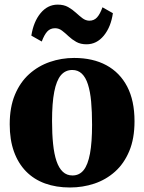

<svg xmlns="http://www.w3.org/2000/svg" viewBox="-20 -799 623 830"><path d="M22 -261.5Q22 -335.5 44.5 -389.5Q67 -443.5 106.2 -478.8Q145.5 -514 195.5 -531.2Q245.5 -548.5 300.5 -548.5Q381.5 -548.5 439.8 -517Q498 -485.5 529.8 -424.8Q561.5 -364 561.5 -275Q561.5 -200 538.8 -145.8Q516 -91.5 477 -56.8Q438 -22 387.8 -5.2Q337.5 11.5 282.5 11.5Q222.5 11.5 174.5 -6Q126.5 -23.5 92.5 -58.2Q58.5 -93 40.2 -144Q22 -195 22 -261.5ZM293.5 -40.5Q323 -40.5 341.5 -63.5Q360 -86.5 369 -135Q378 -183.5 378 -260Q378 -316 374 -359.8Q370 -403.5 360.2 -434Q350.5 -464.5 333.8 -480.5Q317 -496.5 292.5 -496.5Q262.5 -496.5 243.2 -473.8Q224 -451 214.5 -402.2Q205 -353.5 205 -276Q205 -220.5 209.5 -176.8Q214 -133 224.2 -102.8Q234.5 -72.5 251.5 -56.5Q268.5 -40.5 293.5 -40.5ZM115.5 -645Q125 -705.5 155.5 -742.2Q186 -779 229.5 -779Q256 -779 274.5 -768.5Q293 -758 308 -744.2Q323 -730.5 336.5 -720.2Q350 -710 366 -709.5Q386.5 -709.5 399.5 -723.8Q412.5 -738 423 -767.5L468 -742Q459.5 -682.5 428.8 -645Q398 -607.5 354 -607.5Q328 -607.5 309.5 -618Q291 -628.5 276.5 -642.2Q262 -656 248.2 -666.5Q234.5 -677 218 -677Q197.5 -677 184.5 -663Q171.5 -649 160.5 -619.5Z"/></svg>

Font: Merriweather 72pt Black
Style: Regular
Weight: 900
Version: Version 2.100